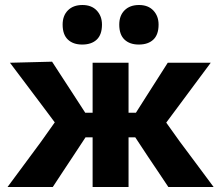

<svg xmlns="http://www.w3.org/2000/svg" viewBox="-20 -751 888 771"><path d="M10.2 0Q43.7 -45.5 77.6 -91Q111.5 -136.5 144.6 -181.6L226.8 -297.5L221.1 -231.3L155 -319.7Q121.1 -364.8 87.7 -409.2Q54.3 -453.6 20 -499L189.1 -503.3Q210.8 -470 232.4 -436.7Q254.1 -403.5 275.7 -370.2L322.3 -298.3H367.6V-199.5H323.4L272.6 -122.3Q252.3 -91.7 232.2 -61.3Q212.2 -30.9 191.9 0ZM351.9 0Q351.9 -48.1 351.9 -92.4Q351.9 -136.6 351.9 -186.8V-290.9Q351.9 -345.7 351.9 -396.2Q351.9 -446.7 351.9 -499H496.2Q496.2 -446.7 496.2 -396.1Q496.2 -345.5 496.2 -290.9V-186.8Q496.2 -136.6 496.2 -92.4Q496.2 -48.1 496.2 0ZM656.1 0Q634.8 -31.7 614.8 -61.8Q594.8 -91.9 573.8 -122.8L523.2 -199.5H480.5V-298.3H525.8L570.9 -369.3Q591.5 -401.6 612.3 -434.2Q633.1 -466.8 653.6 -499H826.2Q792.7 -453.7 759.5 -409.3Q726.3 -364.9 693.2 -320L627.2 -231.3L619.8 -297.5L702 -182.4Q735.7 -137.1 770 -91.3Q804.2 -45.5 837.9 0ZM537.3 -572.1Q500.9 -572.1 479.9 -592.1Q458.9 -612 458.9 -652.2Q458.9 -688.2 480.1 -709.5Q501.4 -730.9 538.3 -730.9Q575.1 -730.9 596 -708.6Q616.8 -686.3 616.8 -652.2Q616.8 -612 595.9 -592.1Q575 -572.1 537.3 -572.1ZM310 -572.1Q273.6 -572.1 252.6 -592.1Q231.5 -612 231.5 -652.2Q231.5 -688.2 252.8 -709.5Q274.1 -730.9 311 -730.9Q347.8 -730.9 368.7 -708.6Q389.5 -686.3 389.5 -652.2Q389.5 -612 368.6 -592.1Q347.6 -572.1 310 -572.1Z"/></svg>

Font: Commissioner Thin
Style: Regular
Weight: 100
Designer: Kostas Bartsokas
Foundry: Kostas Bartsokas
Version: Version 1.001;gftools[0.9.23]